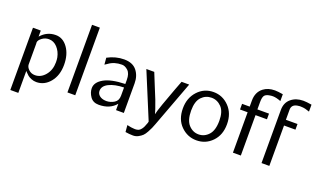

<svg xmlns="http://www.w3.org/2000/svg" viewBox="-90 -1188 3028 1849"><g transform="rotate(20 1424.5 -264.0)"><path d="M75 166V-472H155V-410Q217 -481 307 -481Q381 -481 430 -412.5Q479 -344 479 -238Q479 -129 422 -60Q365 9 283 9Q256 9 231.5 -1Q207 -11 194 -22Q181 -33 169 -46L157 -59V166ZM156 -352Q156 -350 156.5 -344Q157 -338 157 -335V-125Q158 -98 184 -73.5Q210 -49 248 -49Q309 -49 353 -102.5Q397 -156 397 -235Q397 -264 393 -284Q381 -342 344.5 -381.5Q308 -421 258 -421Q220 -421 189 -398Q158 -375 156 -352Z M600 0V-693H680V0Z M806 -119Q806 -180 879 -221.5Q952 -263 1096 -267V-309Q1096 -374 1065.5 -402.5Q1035 -431 1003 -431Q924 -431 869 -390L843 -373L837 -442Q919 -486 1006 -486Q1093 -486 1135.5 -433.5Q1178 -381 1178 -303V0H1098V-65Q1036 9 923 9Q864 9 835 -33Q806 -75 806 -119ZM885 -121Q885 -95 903 -77Q921 -59 950 -53Q965 -50 982 -50Q1023 -51 1059.5 -73.5Q1096 -96 1096 -147V-231Q1003 -229 944 -200Q885 -171 885 -121Z M1237 -472H1318Q1335 -430 1368.5 -347.5Q1402 -265 1419 -224Q1458 -120 1464 -91Q1469 -119 1499.5 -206Q1530 -293 1563 -380Q1596 -467 1598 -472H1676L1501 -3Q1489 28 1483 42Q1477 56 1460.5 86.5Q1444 117 1428.5 132Q1413 147 1388 160.5Q1363 174 1335 174Q1298 174 1256 167L1250 98Q1297 109 1320 109Q1346 112 1369 103Q1383 96 1394 81.5Q1405 67 1411 53.5Q1417 40 1427 13V14Q1430 2 1431 -3Q1430 -7 1426.5 -15Q1423 -23 1421 -28Z M1697 -237Q1697 -344 1762 -414.5Q1827 -485 1923 -485Q2016 -485 2082.5 -416.5Q2149 -348 2149 -237Q2149 -127 2083.5 -59Q2018 9 1923 9Q1831 9 1764 -57.5Q1697 -124 1697 -237ZM1779 -244Q1779 -145 1821.5 -98.5Q1864 -52 1923 -52Q1983 -52 2025.5 -98.5Q2068 -145 2068 -244Q2068 -338 2025 -382.5Q1982 -427 1923 -427Q1863 -427 1821 -383Q1779 -339 1779 -244Z M2589 0V-544Q2589 -619 2639 -660.5Q2689 -702 2763 -702Q2796 -702 2849 -693V-622Q2803 -639 2772 -640Q2751 -643 2725 -638Q2667 -628 2667 -575V-472H2786V-414H2669V0ZM2218 -414V-472H2296V-534Q2296 -620 2355 -666Q2402 -702 2472 -702Q2502 -702 2555 -693V-623Q2509 -641 2476 -642Q2459 -643 2434 -638Q2398 -631 2386.5 -611Q2375 -591 2375 -546V-472H2494V-414H2377V0H2296V-414Z"/></g></svg>

Font: Coval
Style: Light
Weight: 300
Foundry: Context Ltd
Version: Version 001.000